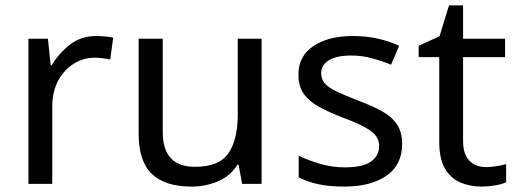

<svg xmlns="http://www.w3.org/2000/svg" viewBox="-20 -679 1911 709"><path d="M335 -546Q350 -546 367.5 -544.5Q385 -543 398 -540L387 -459Q374 -462 358.5 -464Q343 -466 329 -466Q288 -466 252 -443.5Q216 -421 194.5 -380.5Q173 -340 173 -286V0H85V-536H157L167 -438H171Q197 -482 238 -514Q279 -546 335 -546Z M946 -536V0H874L861 -71H857Q831 -29 785 -9.5Q739 10 687 10Q590 10 541 -36.5Q492 -83 492 -185V-536H581V-191Q581 -63 700 -63Q789 -63 823.5 -113Q858 -163 858 -257V-536Z M1465 -148Q1465 -70 1407 -30Q1349 10 1251 10Q1195 10 1154.5 1Q1114 -8 1083 -24V-104Q1115 -88 1160.5 -74.5Q1206 -61 1253 -61Q1320 -61 1350 -82.5Q1380 -104 1380 -140Q1380 -160 1369 -176Q1358 -192 1329.5 -208Q1301 -224 1248 -244Q1196 -264 1159 -284Q1122 -304 1102 -332Q1082 -360 1082 -404Q1082 -472 1137.5 -509Q1193 -546 1283 -546Q1332 -546 1374.5 -536.5Q1417 -527 1454 -510L1424 -440Q1390 -454 1353 -464Q1316 -474 1277 -474Q1223 -474 1194.5 -456.5Q1166 -439 1166 -409Q1166 -387 1179 -371.5Q1192 -356 1222.5 -341.5Q1253 -327 1304 -307Q1355 -288 1391 -268Q1427 -248 1446 -219.5Q1465 -191 1465 -148Z M1774 -62Q1794 -62 1815 -65.5Q1836 -69 1849 -73V-6Q1835 1 1809 5.5Q1783 10 1759 10Q1717 10 1681.5 -4.5Q1646 -19 1624 -55Q1602 -91 1602 -156V-468H1526V-510L1603 -545L1638 -659H1690V-536H1845V-468H1690V-158Q1690 -109 1713.5 -85.5Q1737 -62 1774 -62Z"/></svg>

Font: Noto Sans Gothic
Style: Regular
Weight: 400
Designer: Monotype Design Team
Foundry: Monotype Imaging Inc.
Version: Version 2.001; ttfautohint (v1.8.4.7-5d5b)